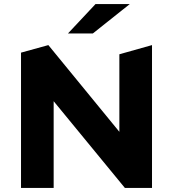

<svg xmlns="http://www.w3.org/2000/svg" viewBox="-20 -921 848 941"><path d="M616 -901H448L313 -757H435ZM565 -655V-275L217 -700L83 -663V0H243V-425L592 0H725V-700Z"/></svg>

Font: Talent SemiBold
Style: Bold
Weight: 700
Designer: Mike Powis
Version: Version 1.001;hotconv 1.0.109;makeotfexe 2.5.65596